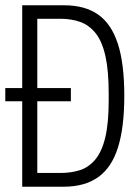

<svg xmlns="http://www.w3.org/2000/svg" viewBox="-20 -706 528 726"><path d="M0 -323V-373H248V-323ZM64 0V-686H223Q301 -686 351 -651Q401 -616 425.5 -541Q450 -466 450 -344Q450 -224 426 -148Q402 -72 351 -36Q300 0 221 0ZM121 -52H209Q249 -52 282 -62.5Q315 -73 340 -102.5Q365 -132 378 -186Q391 -240 391 -326V-353Q391 -439 378.5 -494.5Q366 -550 341.5 -580.5Q317 -611 283.5 -623Q250 -635 209 -635H121Z"/></svg>

Font: Archivo ExtraCondensed ExtraLight
Style: Regular
Weight: 250
Width: 2
Designer: Hector Gatti
Foundry: Omnibus-Type
Version: Version 2.001